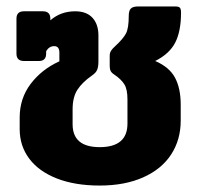

<svg xmlns="http://www.w3.org/2000/svg" viewBox="-20 -560 632 595"><path d="M41 -160V-196Q41 -255 75 -300Q109 -345 164 -370V-397Q164 -417 148 -417Q132 -417 123 -401V-394Q123 -371 101 -371H54Q31 -371 31 -394V-502Q31 -525 54 -525H113Q136 -525 136 -502V-497Q168 -525 213 -525Q248 -525 266.5 -505Q285 -485 285 -450V-369Q285 -353 281 -343.5Q277 -334 265 -326Q235 -305 220 -282Q205 -259 205 -221V-175Q205 -104 289 -104Q375 -104 375 -177V-252Q375 -283 365.5 -298.5Q356 -314 334 -329Q326 -334 323 -340Q320 -346 320 -355V-387Q320 -396 324 -402.5Q328 -409 337 -417Q362 -440 370.5 -456.5Q379 -473 379 -511Q379 -527 385.5 -533.5Q392 -540 408 -540H523Q534 -540 537.5 -536Q541 -532 541 -521Q541 -463 523 -428Q505 -393 461 -371Q505 -352 522.5 -319Q540 -286 540 -236V-186Q540 -127 510.5 -81.5Q481 -36 424 -10.5Q367 15 289 15Q212 15 156 -7Q100 -29 70.5 -68.5Q41 -108 41 -160Z"/></svg>

Font: Mitr Medium
Style: Regular
Weight: 500
Designer: Thanarat Vachiruckul
Foundry: Cadson Demak
Version: Version 1.003